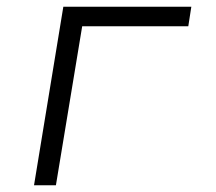

<svg xmlns="http://www.w3.org/2000/svg" viewBox="-20 -550 640 570"><path d="M81 0 168 -530H548L539 -472H224L146 0Z"/></svg>

Font: Iosevka Curly LtExObl
Style: Regular
Weight: 300
Width: 7
Italic angle: -9°
Monospace: yes
Designer: Belleve Invis
Foundry: Belleve Invis
Version: Version 11.1.0; ttfautohint (v1.8.3)